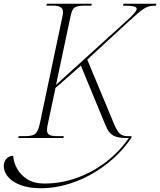

<svg xmlns="http://www.w3.org/2000/svg" viewBox="-61 -734 852 1021"><path d="M36 0 38 -10H74Q111 -10 126.5 -22.5Q142 -35 151 -78L272 -651Q273 -656 273.5 -661.5Q274 -667 274 -671Q274 -704 222 -704H186L188 -714H427L425 -704H389Q352 -704 337 -695Q322 -686 314 -647L237 -283L626 -636Q666 -673 666 -687Q666 -697 648.5 -700.5Q631 -704 593 -704L596 -714H771L768 -704Q749 -704 735 -701Q721 -698 705.5 -688.5Q690 -679 667 -659Q644 -639 606 -604L403 -417L545 -76Q559 -41 574 -25.5Q589 -10 618 -10H639L637 0Q579 84 499 144Q419 204 330.5 235.5Q242 267 157 267Q91 267 46.5 249.5Q2 232 -20 204.5Q-42 177 -41 146Q-40 126 -27.5 111Q-15 96 9 94Q11 127 29 161Q47 195 83 218.5Q119 242 175 242Q265 242 350 211Q435 180 505.5 125Q576 70 624 0H612Q564 0 540 -14Q516 -28 500 -68L369 -385L234 -266L195 -82Q192 -70 190.5 -60Q189 -50 189 -42Q189 -24 201.5 -17Q214 -10 241 -10H278L276 0Z"/></svg>

Font: Noto Serif Display ExtraLight
Style: Italic
Weight: 200
Italic angle: -12°
Designer: Monotype Design Team
Foundry: Monotype Imaging Inc.
Version: Version 2.009